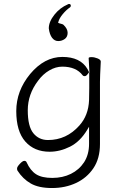

<svg xmlns="http://www.w3.org/2000/svg" viewBox="-20 -773 620 968"><path d="M429 -409 421 -398Q414 -389 407 -389Q400 -389 397 -393Q364 -437 294 -437Q261 -437 228.5 -418Q196 -399 172 -366Q120 -298 120 -217Q120 -136 148 -101.5Q176 -67 222 -67Q315 -67 380 -140Q426 -191 429 -268Q430 -295 430 -329V-408L431 -406L427 -480Q427 -485 441.5 -485Q456 -485 472 -478.5Q488 -472 488 -463V-462Q484 -385 484 -361V-47Q484 26 451 75Q418 124 363.5 149.5Q309 175 242 175Q175 175 135 152Q95 129 68 87Q66 84 66 76Q66 68 80 53Q94 38 102.5 38Q111 38 114 45Q133 87 162 105.5Q191 124 243.5 124Q296 124 337.5 103.5Q379 83 404 45Q429 6 429 -48V-134L420 -119Q384 -59 333 -33.5Q282 -8 230 -8Q153 -8 107.5 -59.5Q62 -111 62 -213Q62 -315 132 -400Q204 -486 294.5 -486Q385 -486 421 -425ZM337 -744Q337 -739 333 -736Q314 -723 296.5 -702Q279 -681 274 -662L273 -658Q279 -655 288 -653Q297 -651 300 -648Q321 -628 321 -607.5Q321 -587 306.5 -576.5Q292 -566 273.5 -566Q255 -566 242.5 -582.5Q230 -599 226 -630Q226 -663 254 -698.5Q282 -734 322 -751Q325 -753 328 -753Q337 -753 337 -744ZM430 -405 429 -404 430 -403Z"/></svg>

Font: Moon Stars Kai T Light
Style: Regular
Weight: 300
Designer: GuiWonder
Version: Version 1.101